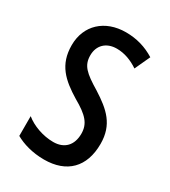

<svg xmlns="http://www.w3.org/2000/svg" viewBox="-144 -622 627 707"><g transform="rotate(30 169.5 -268.5)"><path d="M307 -144C307 -226 262 -265 196 -307C133 -345 111 -365 111 -408C111 -450 139 -478 184 -478C217 -478 248 -466 276 -447L306 -512C269 -535 229 -547 183 -547C94 -547 33 -491 33 -406C33 -323 78 -283 145 -242C205 -208 227 -183 227 -141C227 -92 199 -63 152 -63C108 -63 62 -80 33 -104V-20C63 -3 105 10 155 10C251 10 307 -45 307 -144Z"/></g></svg>

Font: Noto Sans Arabic UI XCn
Style: Regular
Weight: 400
Width: 2
Designer: Monotype Design Team, Nadine Chahine and Nizar Qandah
Foundry: Monotype Imaging Inc.
Version: Version 2.010